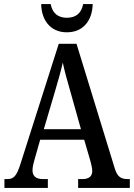

<svg xmlns="http://www.w3.org/2000/svg" viewBox="-20 -931 663 951"><path d="M311 -771C397 -771 438 -836 439 -911H392C383 -863 353 -843 311 -843C270 -843 240 -863 231 -911H184C185 -836 226 -771 311 -771ZM2 0H217V-44H192C157 -44 141 -60 141 -88C141 -104 147 -128 152 -144L179 -239H397L427 -136C432 -118 437 -97 437 -84C437 -58 420 -44 389 -44H367V0H623V-44H613C579 -44 562 -55 549 -95L359 -714H271L82 -121C62 -57 47 -44 16 -44H2ZM197 -291 254 -484C269 -535 282 -581 291 -621C299 -581 313 -532 329 -476L381 -291Z"/></svg>

Font: Noto Serif Bengali Condensed Medium
Style: Regular
Weight: 500
Width: 3
Designer: Juan Bruce, Universal Thirst, Indian Type Foundry and the Monotype Design Team.
Foundry: Monotype Imaging Inc.
Version: Version 2.003